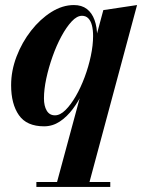

<svg xmlns="http://www.w3.org/2000/svg" viewBox="-20 -490 564 760"><path d="M200.5 250 315 -173.5Q322.5 -194.5 333.5 -215.5Q344.5 -236.5 350 -258L351 -309L389 -450L522.5 -470L329 250ZM124 250V230.5H416.5V250ZM154.5 10Q85.5 10 54.8 -34.2Q24 -78.5 24 -152.5Q24 -210 45.5 -266.2Q67 -322.5 103 -368.5Q139 -414.5 183 -442.2Q227 -470 272.5 -470Q303.5 -470 323.8 -454.5Q344 -439 354.2 -410.8Q364.5 -382.5 364.5 -344.5Q364.5 -319 358.2 -283.2Q352 -247.5 339.8 -207.5Q327.5 -167.5 309.8 -129Q292 -90.5 268.5 -59Q245 -27.5 216.5 -8.8Q188 10 154.5 10ZM197.5 -33.5Q218 -33.5 239 -54.2Q260 -75 279.8 -109Q299.5 -143 315 -184.5Q330.5 -226 339.5 -268.5Q348.5 -311 348.5 -347.5Q348.5 -372 343.8 -390Q339 -408 329.2 -417.8Q319.5 -427.5 304.5 -427.5Q284.5 -427.5 263.8 -405.2Q243 -383 223.2 -346.5Q203.5 -310 188 -266.2Q172.5 -222.5 163.2 -179.2Q154 -136 154 -100.5Q154 -70.5 165 -52Q176 -33.5 197.5 -33.5Z"/></svg>

Font: Bodoni Moda 11pt
Style: Bold Italic
Weight: 700
Italic angle: -13°
Designer: Owen Earl
Foundry: indestructible type
Version: Version 2.004